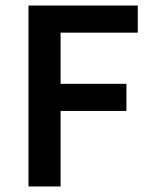

<svg xmlns="http://www.w3.org/2000/svg" viewBox="-20 -674 550 694"><path d="M83 0V-654H478V-556H199V-371H437V-273H199V0Z"/></svg>

Font: Processing Sans Pro Semibold
Style: Regular
Weight: 600
Designer: Paul D. Hunt
Foundry: Adobe Systems Incorporated
Version: Version 2.020;PS 2.000;hotconv 1.0.86;makeotf.lib2.5.63406